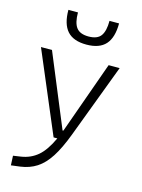

<svg xmlns="http://www.w3.org/2000/svg" viewBox="-146 -866 878 1183"><g transform="rotate(15 293.0 -274.5)"><path d="M44.4 234.4 41.5 173.8 90.3 166.5Q151.4 157.2 195.8 119.4Q240.2 81.5 277.8 0H253.9L34.7 -517.6H105L296.4 -55.2H300.8Q303.7 -62.5 306.6 -70.3L466.3 -517.6H536.6L358.9 -45.9Q323.7 47.4 286.9 104.5Q250 161.6 205.3 190.4Q160.6 219.2 102.1 227.1ZM300.3 -604.5Q216.8 -604.5 177.7 -648.7Q138.7 -692.9 138.7 -782.7H199.7Q199.7 -716.3 222.7 -686.3Q245.6 -656.2 300.3 -656.2Q356.4 -656.2 378.7 -687Q400.9 -717.8 400.9 -782.7H461.9Q461.9 -692.4 422.6 -648.4Q383.3 -604.5 300.3 -604.5Z"/></g></svg>

Font: CaskaydiaCove NFP Light
Style: Regular
Weight: 300
Designer: Aaron Bell
Foundry: Saja Typeworks
Version: Version 2111.001; VTT 6.35;Nerd Fonts 3.1.1